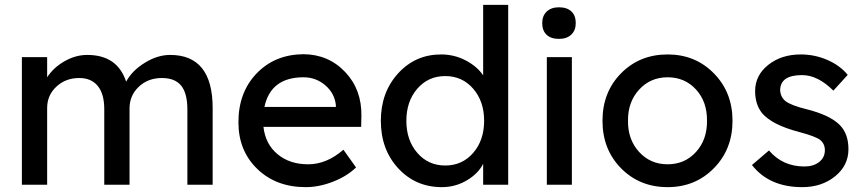

<svg xmlns="http://www.w3.org/2000/svg" viewBox="-20 -760 3553 790"><path d="M70 0V-525H174V-442Q200 -482 245.5 -508Q291 -534 339 -534Q463 -534 499 -424Q523 -469 575.5 -501.5Q628 -534 680 -534Q855 -534 855 -315V0H751V-309Q751 -376 725.5 -407.5Q700 -439 646 -439Q589 -439 551 -403Q513 -367 513 -314V0H409V-311Q409 -373 382.5 -406Q356 -439 306 -439Q250 -439 212 -403.5Q174 -368 174 -316V0Z M1238 10Q1116 10 1038.5 -65Q961 -140 961 -257Q961 -380 1036 -458Q1111 -536 1229 -537Q1332 -536 1400.5 -463.5Q1469 -391 1467 -282L1466 -238H1064Q1072 -167 1122 -125.5Q1172 -84 1248 -84Q1324 -84 1393 -144L1445 -71Q1408 -35 1350.5 -12.5Q1293 10 1238 10ZM1068 -320H1362V-327Q1357 -376 1318.5 -409Q1280 -442 1229 -442Q1094 -442 1068 -320Z M1798 10Q1690 10 1618.5 -67.5Q1547 -145 1547 -263Q1547 -380 1618 -458Q1689 -536 1795 -536Q1849 -536 1896 -511.5Q1943 -487 1968 -450V-740H2071V0H1968V-86Q1948 -46 1901 -18Q1854 10 1798 10ZM1697 -395Q1652 -343 1652 -263Q1652 -183 1697 -131Q1742 -79 1812 -79Q1882 -79 1927 -131Q1972 -183 1972 -263Q1972 -343 1927 -395Q1882 -447 1812 -447Q1742 -447 1697 -395Z M2230 0V-525H2333V0ZM2211 -665Q2211 -695 2229.5 -712.5Q2248 -730 2280 -730Q2313 -730 2331 -713Q2349 -696 2349 -665Q2349 -635 2330.5 -617.5Q2312 -600 2280 -600Q2247 -600 2229 -617Q2211 -634 2211 -665Z M2727 10Q2612 10 2535.5 -67.5Q2459 -145 2459 -263Q2459 -381 2535.5 -458.5Q2612 -536 2727 -536Q2841 -536 2917.5 -458Q2994 -380 2994 -263Q2994 -146 2917.5 -68Q2841 10 2727 10ZM2564 -263Q2563 -186 2609.5 -135Q2656 -84 2727 -84Q2798 -84 2844 -135Q2890 -186 2889 -263Q2890 -341 2844 -391.5Q2798 -442 2727 -442Q2656 -442 2609.5 -391Q2563 -340 2564 -263Z M3281 10Q3145 10 3074 -81L3144 -141Q3200 -75 3290 -75Q3327 -75 3350.5 -93.5Q3374 -112 3374 -142Q3374 -168 3355 -184Q3336 -199 3268 -217Q3157 -246 3116 -294Q3087 -330 3087 -385Q3087 -450 3141 -493Q3195 -536 3275 -536Q3332 -536 3384 -513.5Q3436 -491 3468 -452L3409 -387Q3345 -451 3280 -451Q3190 -451 3190 -388Q3192 -360 3212 -344Q3235 -326 3301 -310Q3395 -286 3435 -246Q3471 -210 3471 -146Q3471 -79 3416 -34.5Q3361 10 3281 10Z"/></svg>

Font: Easer Grotesk
Style: Regular
Weight: 400
Designer: Boardeaser, Bonnie Shaver-Troup, Thomas Jockin
Foundry: Lexend
Version: Version 1.008;Glyphs 3.1.2 (3151)